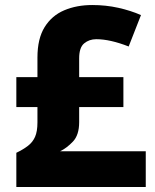

<svg xmlns="http://www.w3.org/2000/svg" viewBox="-20 -837 618 764"><path d="M347 -817Q401 -817 450.5 -806Q500 -795 541 -777L492 -652Q418 -681 363 -681Q335 -681 315 -664.5Q295 -648 295 -605V-530H471V-411H295V-351Q295 -300 270.5 -274Q246 -248 219 -235H560V-93H45V-229Q72 -242 91 -256.5Q110 -271 119.5 -292.5Q129 -314 129 -350V-411H45V-530H129V-608Q129 -683 157.5 -729Q186 -775 235.5 -796Q285 -817 347 -817Z"/></svg>

Font: Noto Sans Telugu UI ExtraBold
Style: Regular
Weight: 800
Designer: Jelle Bosma - Monotype Design Team
Foundry: Monotype Imaging Inc.
Version: Version 2.005; ttfautohint (v1.8.4.7-5d5b)